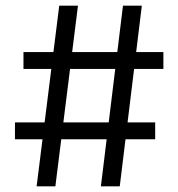

<svg xmlns="http://www.w3.org/2000/svg" viewBox="-20 -659 630 679"><path d="M109.5 0 189.5 -639H255.7L175.8 0ZM32.9 -166.5V-226.1H528.8V-166.5ZM336.8 0 414.9 -639H481.6L403.5 0ZM63 -415.3V-474.9H557.8V-415.3Z"/></svg>

Font: Anek Odia Medium
Style: Regular
Weight: 500
Designer: Yesha Goshar & Mahesh Sahu (Odia), Yesha Goshar (Latin)
Foundry: Ek Type
Version: Version 1.003